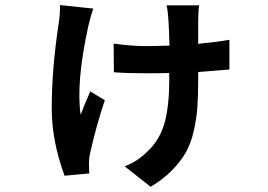

<svg xmlns="http://www.w3.org/2000/svg" viewBox="-20 -631 1040 745"><path d="M212.9 -611.3 341.8 -597.7Q334 -576.2 323.2 -532.2Q274.4 -310.5 293 -185.5Q301.8 -210.9 330.1 -276.4L386.7 -242.2Q353.5 -143.6 329.1 -34.2Q325.2 -17.6 325.2 3.9Q325.2 7.8 325.7 22Q326.2 36.1 326.2 42L230.5 50.8Q180.7 -85 180.7 -210Q180.7 -364.3 208 -542Q212.9 -572.3 212.9 -611.3ZM870.1 -476.6V-361.3Q791 -354.5 749 -351.6V-321.3Q749 -256.8 745.6 -212.4Q742.2 -168 731.4 -121.1Q720.7 -74.2 700.7 -39.1Q680.7 -3.9 647 30.3Q613.3 64.5 564.5 93.8L463.9 14.6Q517.6 -6.8 555.7 -46.9Q600.6 -89.8 618.7 -154.8Q636.7 -219.7 636.7 -322.3V-347.7Q605.5 -346.7 542 -346.7Q472.7 -346.7 421.9 -350.6L420.9 -461.9Q492.2 -452.1 544.9 -452.1Q575.2 -452.1 637.7 -454.1Q635.7 -520.5 633.8 -548.8Q630.9 -594.7 626 -610.4H752.9Q749 -585.9 749 -551.8V-460.9Q828.1 -468.8 870.1 -476.6Z"/></svg>

Font: Gen Shin Gothic Bold
Style: Bold
Weight: 700
Designer: [Source Han Sans]
Ryoko NISHIZUKA  (kana & ideographs); Paul D. Hunt (Latin, Greek & Cyrillic); Wenlong ZHANG  (bopomofo
Version: Version 1.002.20150607